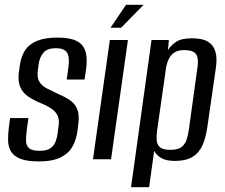

<svg xmlns="http://www.w3.org/2000/svg" viewBox="-20 -661 935 797"><path d="M140 9Q92 9 64.5 -2Q37 -13 25.5 -32.5Q14 -52 13.5 -78Q13 -104 17 -134L22 -171H98L91 -121Q88 -97 88 -77.5Q88 -58 100 -46.5Q112 -35 145 -35Q175 -35 190 -46Q205 -57 211 -74Q217 -91 219 -106L223 -137Q227 -162 220 -179Q213 -196 195.5 -208.5Q178 -221 149 -233Q120 -245 97.5 -260Q75 -275 64.5 -298.5Q54 -322 58 -359L62 -388Q67 -426 84 -452Q101 -478 134 -491.5Q167 -505 218 -505Q269 -505 297 -491.5Q325 -478 334.5 -448.5Q344 -419 337 -371L331 -331H257L264 -382Q270 -426 257.5 -443.5Q245 -461 213 -461Q176 -461 160.5 -442.5Q145 -424 141 -398L137 -368Q133 -340 143 -322.5Q153 -305 174.5 -294Q196 -283 223 -270Q250 -259 270.5 -245Q291 -231 300.5 -208Q310 -185 305 -145L302 -121Q298 -85 282.5 -55.5Q267 -26 233.5 -8.5Q200 9 140 9Z M366 0 436 -495H511L441 0ZM439 -546 503 -641H576L483 -546Z M524 116 609 -495H681L677 -453Q689 -472 710.5 -487Q732 -502 777 -502Q821 -502 844 -487.5Q867 -473 874.5 -445.5Q882 -418 876 -379L841 -136Q835 -91 821 -59Q807 -27 779.5 -10Q752 7 706 7Q669 7 648.5 -5.5Q628 -18 620 -35L599 116ZM687 -39Q719 -39 734 -51Q749 -63 755 -82.5Q761 -102 764 -123L798 -369Q801 -385 801.5 -400.5Q802 -416 798 -428Q794 -440 781.5 -446.5Q769 -453 745 -453Q721 -453 706.5 -444.5Q692 -436 684 -422.5Q676 -409 672 -393Q668 -377 667 -363L632 -118Q629 -96 630.5 -78Q632 -60 644.5 -49.5Q657 -39 687 -39Z"/></svg>

Font: Alumni Sans Medium
Style: Italic
Weight: 500
Italic angle: -8°
Designer: Robert E. Leuschke
Foundry: Robert E. Leuschke
Version: Version 1.016